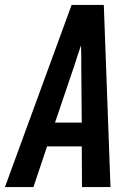

<svg xmlns="http://www.w3.org/2000/svg" viewBox="-39 -755 559 775"><path d="M-19 0 250 -735H380L407 0H292L291 -164H151L96 0ZM291 -260 289 -490Q289 -510 289 -530.5Q289 -551 288 -572Q281 -551 274 -530.5Q267 -510 261 -490L183 -260Z"/></svg>

Font: Iosevka
Style: Bold Italic
Weight: 700
Italic angle: -9°
Monospace: yes
Designer: Belleve Invis
Foundry: Belleve Invis
Version: Version 32.5.0; ttfautohint (v1.8.4)